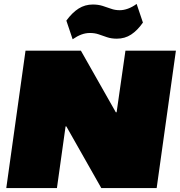

<svg xmlns="http://www.w3.org/2000/svg" viewBox="-20 -958 916 978"><path d="M876 -700 778 0H496L318 -314H314L270 0H12L110 -700H392L570 -386H574L619 -700ZM318 -853Q348 -894 380.5 -914.5Q413 -935 453 -935Q480 -935 502.5 -928Q525 -921 545.5 -913.5Q566 -906 590 -906Q610 -906 632 -914Q654 -922 676 -938L708 -843Q680 -803 648 -782Q616 -761 575 -761Q547 -761 525 -768.5Q503 -776 483 -783Q463 -790 438 -790Q416 -790 394.5 -782Q373 -774 350 -758Z"/></svg>

Font: Pathway Extreme 28pt Black
Style: Italic
Weight: 900
Italic angle: -8°
Designer: Eduardo Rodriguez Tunni
Foundry: Eduardo Rodriguez Tunni
Version: Version 1.001;gftools[0.9.26]